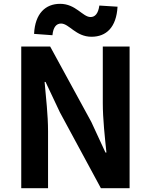

<svg xmlns="http://www.w3.org/2000/svg" viewBox="-20 -983 789 1003"><path d="M231 0V-297C231 -382 220 -475 213 -555H218L293 -396L507 0H657V-740H517V-445C517 -361 528 -263 536 -186H531L457 -346L242 -740H91V0ZM158 -806 254 -799C258 -842 275 -860 299 -860C341 -860 376 -791 458 -791C535 -791 588 -840 594 -948L499 -954C493 -911 476 -894 453 -894C412 -894 376 -963 294 -963C218 -963 163 -913 158 -806Z"/></svg>

Font: Kinto Sans
Style: Bold
Weight: 700
Designer: Authors: Ryoko NISHIZUKA  (kana & ideographs); Paul D. Hunt (Latin, Greek & Cyrillic); Wenlong ZHANG  (bopomofo); Sandol
Foundry: Adobe Systems Incorporated, ookami Inc.
Version: Version 0.001